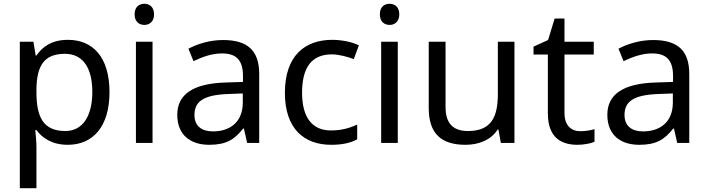

<svg xmlns="http://www.w3.org/2000/svg" viewBox="-20 -757 3752 1017"><path d="M340 -546C253 -546 205 -509 173 -463H169L157 -536H85V240H173V20C173 -5 169 -45 167 -68H173C204 -26 256 10 339 10C472 10 560 -86 560 -269C560 -454 472 -546 340 -546ZM324 -472C423 -472 469 -392 469 -270C469 -150 423 -63 326 -63C209 -63 173 -137 173 -269V-286C175 -411 215 -472 324 -472Z M745 -737C716 -737 693 -720 693 -681C693 -643 716 -625 745 -625C772 -625 796 -643 796 -681C796 -720 772 -737 745 -737ZM788 -536H700V0H788Z M1161 -545C1091 -545 1025 -524 978 -499L1005 -433C1049 -454 1100 -474 1156 -474C1226 -474 1267 -444 1267 -355V-323L1176 -320C1001 -315 919 -256 919 -149C919 -40 991 10 1088 10C1178 10 1221 -17 1268 -76H1272L1289 0H1353V-365C1353 -490 1291 -545 1161 -545ZM1187 -259 1266 -262V-214C1266 -110 1198 -61 1108 -61C1050 -61 1010 -88 1010 -148C1010 -216 1053 -254 1187 -259Z M1734 10C1795 10 1836 0 1872 -19V-97C1835 -80 1791 -66 1733 -66C1632 -66 1580 -137 1580 -266C1580 -400 1631 -469 1738 -469C1775 -469 1822 -456 1854 -444L1881 -517C1849 -533 1794 -546 1740 -546C1596 -546 1489 -463 1489 -265C1489 -75 1591 10 1734 10Z M2044 -737C2015 -737 1992 -720 1992 -681C1992 -643 2015 -625 2044 -625C2071 -625 2095 -643 2095 -681C2095 -720 2071 -737 2044 -737ZM2087 -536H1999V0H2087Z M2705 -536H2617V-257C2617 -132 2578 -63 2459 -63C2378 -63 2340 -105 2340 -191V-536H2251V-185C2251 -49 2317 10 2446 10C2515 10 2581 -15 2616 -71H2620L2633 0H2705Z M3054 -62C3005 -62 2970 -93 2970 -158V-468H3125V-536H2970V-659H2918L2883 -545L2806 -510V-468H2882V-156C2882 -26 2955 10 3039 10C3071 10 3110 3 3129 -6V-73C3112 -67 3080 -62 3054 -62Z M3439 -545C3369 -545 3303 -524 3256 -499L3283 -433C3327 -454 3378 -474 3434 -474C3504 -474 3545 -444 3545 -355V-323L3454 -320C3279 -315 3197 -256 3197 -149C3197 -40 3269 10 3366 10C3456 10 3499 -17 3546 -76H3550L3567 0H3631V-365C3631 -490 3569 -545 3439 -545ZM3465 -259 3544 -262V-214C3544 -110 3476 -61 3386 -61C3328 -61 3288 -88 3288 -148C3288 -216 3331 -254 3465 -259Z"/></svg>

Font: Noto Sans Sinhala UI
Style: Regular
Weight: 400
Designer: Jelle Bosma - Monotype Design Team
Foundry: Monotype Imaging Inc.
Version: Version 2.006